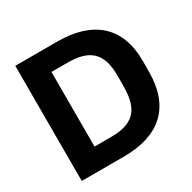

<svg xmlns="http://www.w3.org/2000/svg" viewBox="-159 -878 1039 1038"><g transform="rotate(-30 360.5 -359.5)"><path d="M326.2 0C544.9 0 671.9 -105.5 673.3 -326.2L673.8 -393.1C675.3 -612.8 544.9 -718.8 326.2 -718.8H63.5V0ZM216.3 -592.3H316.4C448.2 -592.3 517.1 -543.9 515.6 -393.1L515.1 -326.2C514.2 -174.8 449.2 -126.5 316.4 -126.5H216.3Z"/></g></svg>

Font: Winston
Style: Bold
Weight: 700
Designer: Vernon Adams, Kim Jin-seong, David Berlow, Cristiano Sobral
Foundry: The Winston Project Authors
Version: Version 3.004